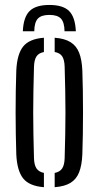

<svg xmlns="http://www.w3.org/2000/svg" viewBox="-20 -761 404 787"><path d="M46.8 -127.8Q45.5 -166.7 44.8 -210.3Q44 -254 44 -299.3Q44 -344.6 44.7 -388.5Q45.4 -432.4 46.8 -472Q49.9 -538.8 74.9 -570.3Q99.8 -601.7 160 -606.3V-547.7Q138.7 -543.8 129.5 -529.7Q120.2 -515.6 119.3 -487.3Q117.9 -435.8 117 -389.9Q116.1 -344.1 116.1 -299.9Q116.1 -255.6 117 -209.8Q117.9 -163.9 119.3 -112.5Q120.2 -84.5 129.7 -70.5Q139.1 -56.5 160 -52.3V6.3Q100 1.7 75 -29.7Q49.9 -61.2 46.8 -127.8ZM204.1 6.3V-52.1Q225.3 -56.3 234.7 -70.4Q244.1 -84.4 245 -112.5Q246.4 -164.4 247.4 -210.2Q248.3 -256 248.3 -300.1Q248.3 -344.2 247.4 -390Q246.4 -435.8 245 -487.3Q244.1 -516.2 234.9 -530.1Q225.7 -544.1 204.1 -547.9V-606.3Q244.8 -603.3 269 -588.3Q293.1 -573.3 304.4 -544.8Q315.6 -516.3 317.5 -472Q318.9 -433.1 319.6 -389.4Q320.3 -345.7 320.3 -300.6Q320.3 -255.5 319.6 -211.5Q318.9 -167.5 317.5 -127.8Q315.6 -83.8 304.4 -55Q293.1 -26.3 269 -11.5Q244.8 3.3 204.1 6.3ZM182.5 -740.7Q238.2 -740.7 263.3 -715.8Q288.3 -690.9 290.9 -632.8H244.5Q244.1 -669.1 230 -684.5Q215.9 -699.9 182.5 -699.9Q149.1 -699.9 135 -684.5Q120.9 -669.1 120.5 -632.8H73.6Q76.1 -690.9 101.4 -715.8Q126.6 -740.7 182.5 -740.7Z"/></svg>

Font: Big Shoulders Stencil Thin
Style: Regular
Weight: 100
Designer: Patric King
Foundry: XO Type Co
Version: Version 2.001